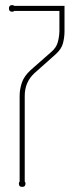

<svg xmlns="http://www.w3.org/2000/svg" viewBox="-20 -723 285 753"><path d="M77 -11Q80 -8 80 -3Q80 10 67 10Q54 10 54 -3Q54 -8 57 -11V-347Q57 -372 65.5 -398Q74 -424 100 -448L183 -521Q200 -536 206 -555.5Q212 -575 213 -600V-680H36Q33 -677 28 -677Q15 -677 15 -690Q15 -703 28 -703Q33 -703 36 -700H233V-600Q233 -577 227 -553.5Q221 -530 197 -509L115 -436Q77 -401 77 -347Z"/></svg>

Font: Wire One
Style: Regular
Weight: 400
Designer: Alexei Vanyashin, Gayaneh Bagdasaryan
Foundry: Cyreal
Version: Version 1.102; ttfautohint (v1.8.3)